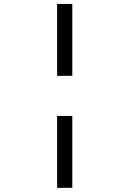

<svg xmlns="http://www.w3.org/2000/svg" viewBox="-20 -826 640 948"><path d="M337 -806.5V-451.5H262V-806.5ZM337 -253.5V101.5H262V-253.5Z"/></svg>

Font: Fast_Mono
Style: Regular
Weight: 400
Monospace: yes
Designer: Carrois Corporate, Edenspiekermann AG, Nikita Prokopov
Foundry: Carrois Corporate, Edenspiekermann AG, Nikita Prokopov
Version: Version 5.002